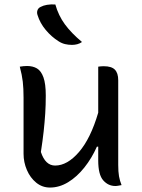

<svg xmlns="http://www.w3.org/2000/svg" viewBox="-20 -833 640 864"><path d="M102 -536Q128 -536 146.5 -525Q165 -514 175.5 -485Q186 -456 186 -403Q186 -360 183.5 -321.5Q181 -283 176.5 -242Q172 -201 164 -149Q184 -88 228 -88Q283 -88 335.5 -149Q388 -210 422 -326V-533Q429 -534 434.5 -534.5Q440 -535 447 -535Q482 -535 497 -519.5Q512 -504 512 -472V-91Q512 -60 515.5 -40Q519 -20 527 0Q520 1 513 2.5Q506 4 499 4Q467 4 444.5 -21.5Q422 -47 422 -111V-173H416Q393 -121 359.5 -79Q326 -37 286.5 -13Q247 11 205 11Q170 11 143 -11Q116 -33 101 -68Q86 -103 86 -141V-394Q86 -435 82.5 -465.5Q79 -496 69 -533Q87 -536 102 -536ZM229 -813Q243 -763 272 -723.5Q301 -684 349 -644Q339 -637 327.5 -634Q316 -631 304 -631Q288 -631 273 -634.5Q258 -638 244 -647Q212 -667 186 -698Q160 -729 149 -765Q145 -776 148.5 -786.5Q152 -797 163 -802Q187 -815 229 -813Z"/></svg>

Font: Recursive Sn Csl St
Style: Regular
Weight: 400
Version: Version 1.079;hotconv 1.0.112;makeotfexe 2.5.65598; ttfautoh